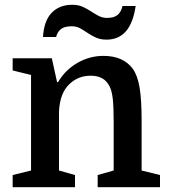

<svg xmlns="http://www.w3.org/2000/svg" viewBox="-20 -784 708 804"><path d="M110 -70V-470L33 -489V-540H197L219 -440H223Q253 -491 304 -520.5Q355 -550 413 -550Q496 -550 536 -496Q556 -468 564.5 -417.5Q573 -367 573 -281V-70L650 -51V0H389V-51L456 -70V-273Q456 -335 452.5 -368Q449 -401 440 -420Q428 -445 408 -456Q388 -467 360 -467Q308 -467 272 -433Q231 -396 227 -317V-70L294 -51V0H33V-51ZM160 -629Q164 -697 196.5 -730.5Q229 -764 282 -764Q308 -764 326.5 -755.5Q345 -747 361 -736.5Q377 -726 393 -717.5Q409 -709 428 -709Q458 -709 473 -722Q488 -735 493 -759H548Q528 -618 426 -618Q401 -618 382 -626.5Q363 -635 347 -646Q331 -657 315.5 -665.5Q300 -674 280 -674Q250 -674 235 -662Q220 -650 215 -629Z"/></svg>

Font: Domine SemiBold
Style: Regular
Weight: 600
Designer: Pablo Impallari, Rodrigo Fuenzalida, Brenda Gallo
Foundry: Pablo Impallari, Rodrigo Fuenzalida, Brenda Gallo
Version: Version 2.000